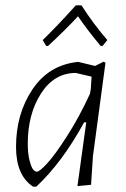

<svg xmlns="http://www.w3.org/2000/svg" viewBox="-20 -693 471 719"><path d="M153 -521 140 -543Q188 -589 264 -673H285Q333 -599 382 -543L364 -521H357Q309 -578 272 -632Q227 -583 160 -521ZM270 -461H274L336 -446L368 -462L375 -458L328 -108L321 -1L270 4L303 -235H295Q214 -86 116 6H104Q40 -36 40 -143Q40 -266 101 -357.5Q162 -449 270 -461ZM84 -155Q84 -118 90.5 -92.5Q97 -67 104 -58.5Q111 -50 118 -50Q128 -50 157 -81.5Q186 -113 231.5 -184Q277 -255 317 -342L320 -360L323 -406L263 -420Q182 -419 133 -342Q84 -265 84 -155Z"/></svg>

Font: Alegreya Sans SC Light
Style: Italic
Weight: 300
Italic angle: -7°
Designer: Juan Pablo del Peral
Foundry: Huerta Tipografica
Version: Version 2.007